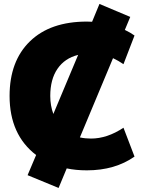

<svg xmlns="http://www.w3.org/2000/svg" viewBox="-20 -849 751 968"><path d="M28.3 -365.2Q28.3 -541 130.9 -640.6Q233.4 -740.2 418 -740.2L444.3 -739.3L481.4 -829.1L636.7 -763.7L609.4 -698.2Q637.7 -684.6 658.2 -669.9L602.5 -525.4Q577.1 -543 549.8 -555.7L382.8 -156.2Q409.2 -150.4 438.5 -150.4Q520.5 -150.4 602.5 -205.1L658.2 -59.6Q559.6 9.8 418 9.8Q362.3 9.8 316.4 0L275.4 98.6L119.1 34.2L162.1 -67.4Q28.3 -169.9 28.3 -365.2ZM233.4 -365.2Q233.4 -316.4 249 -274.4L374 -572.3Q306.6 -555.7 270 -502.4Q233.4 -449.2 233.4 -365.2Z"/></svg>

Font: GenEi M Gothic v2 Black
Style: Regular
Weight: 900
Version: Version 2.0